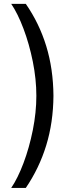

<svg xmlns="http://www.w3.org/2000/svg" viewBox="-20 -757 381 977"><path d="M215.3 -522.5C239.1 -445 251.3 -360.7 252 -269.5C251.3 -179 239.1 -95.1 215.3 -17.6C191.6 59.9 156.9 132.2 111.3 199.2H37.1C59.2 166.7 80.1 124.5 99.6 72.8C119.1 21 134.9 -35 147 -95.2C159 -155.4 165 -213.5 165 -269.5C165 -325.5 159 -383.5 147 -443.4C134.9 -503.3 119.1 -559.1 99.6 -610.8C80.1 -662.6 59.2 -704.8 37.1 -737.3H111.3C156.9 -671.5 191.6 -599.9 215.3 -522.5Z"/></svg>

Font: Pretendard Variable
Style: Regular
Weight: 400
Designer: Base glyphs from Inter by Rasmus Andersson; Hangeul glyphs from Noto Sans CJK(Source Han Sans) by Jang Soo-young and Kan
Foundry: Kil Hyung-jin
Version: Version 1.309;Glyphs 3.2 (3225)